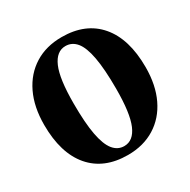

<svg xmlns="http://www.w3.org/2000/svg" viewBox="-164 -872 1032 1044"><g transform="rotate(-30 352.0 -350.0)"><path d="M355 -718Q505 -718 587.2 -621.8Q669.5 -525.5 669.5 -348.5Q669.5 -236 630 -153.8Q590.5 -71.5 518.2 -26.8Q446 18 348.5 18Q198.5 18 116.5 -78.2Q34.5 -174.5 34.5 -351.5Q34.5 -464 74 -546.2Q113.5 -628.5 185.5 -673.2Q257.5 -718 355 -718ZM472 -327Q472 -449.5 458.2 -524Q444.5 -598.5 417 -632Q389.5 -665.5 348.5 -665.5Q291.5 -665.5 261.5 -596.2Q231.5 -527 231.5 -373Q231.5 -250 245.5 -175.8Q259.5 -101.5 287 -67.8Q314.5 -34 355 -34Q412.5 -34 442.2 -103.5Q472 -173 472 -327Z"/></g></svg>

Font: Fraunces 9pt
Style: Bold
Weight: 700
Version: Version 1.000;[b76b70a41]